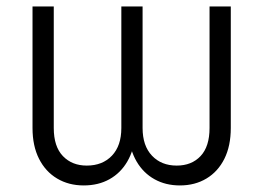

<svg xmlns="http://www.w3.org/2000/svg" viewBox="-20 -561 811 591"><path d="M237.8 9.8Q191.4 9.8 155.8 -11.5Q120.1 -32.7 100.1 -72.3Q80.1 -111.8 80.1 -167V-541H145.5V-167Q145.5 -109.9 173.6 -80.6Q201.7 -51.3 247.1 -51.3Q295.4 -51.3 324.5 -81.8Q353.5 -112.3 353.5 -167V-541H418.9V-167Q418.9 -112.3 447.8 -81.8Q476.6 -51.3 523.9 -51.3Q569.8 -51.3 597.4 -80.6Q625 -109.9 625 -167V-541H690.4V-167Q690.4 -111.8 670.7 -72.3Q650.9 -32.7 615.5 -11.5Q580.1 9.8 533.7 9.8Q489.7 9.8 455.6 -9.3Q421.4 -28.3 400.6 -63.7Q379.9 -99.1 375 -148.4H397Q392.6 -99.1 371.8 -63.7Q351.1 -28.3 316.9 -9.3Q282.7 9.8 237.8 9.8Z"/></svg>

Font: Inter 17pt Light
Style: Regular
Weight: 300
Version: Version 4.001;git-66647c0bb